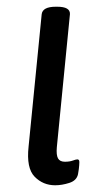

<svg xmlns="http://www.w3.org/2000/svg" viewBox="-20 -545 305 571"><path d="M144 6Q108 6 83 -19.5Q58 -45 65 -109L104 -503Q107 -525 146 -525H150Q189 -525 188 -503L149 -107Q147 -84 152.5 -74Q158 -64 173 -64Q187 -64 196.5 -67.5Q206 -71 210 -71Q216 -71 216 -63Q216 -62 215.5 -53Q215 -44 212 -27Q208 -8 186 -1Q164 6 144 6Z"/></svg>

Font: Asap
Style: Italic
Weight: 400
Italic angle: -6°
Designer: Pablo Cosgaya
Foundry: Omnibus-Type
Version: Version 3.001; ttfautohint (v1.8.3)